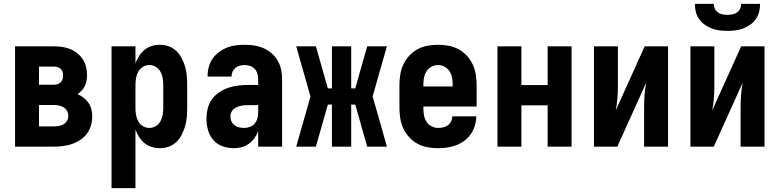

<svg xmlns="http://www.w3.org/2000/svg" viewBox="-20 -760 4040 995"><path d="M58 0V-520H258Q280 -520 301.5 -517Q323 -514 343 -506Q363 -498 380 -484.5Q397 -471 409 -453Q421 -435 426 -413.5Q431 -392 431 -371Q431 -356 428.5 -342Q426 -328 420 -315Q414 -302 404 -291.5Q394 -281 382 -272Q399 -265 413.5 -253.5Q428 -242 438.5 -227Q449 -212 453.5 -194Q458 -176 458 -157Q458 -133 451.5 -110Q445 -87 430.5 -67.5Q416 -48 395.5 -34.5Q375 -21 352.5 -13.5Q330 -6 306 -3Q282 0 258 0ZM182 -321H258Q268 -321 277.5 -323.5Q287 -326 294 -333Q301 -340 304 -349.5Q307 -359 307 -369Q307 -378 304 -387.5Q301 -397 294 -403.5Q287 -410 277.5 -412.5Q268 -415 258 -415H182ZM182 -105H258Q271 -105 284.5 -107Q298 -109 309.5 -116Q321 -123 327.5 -134.5Q334 -146 334 -160Q334 -173 327.5 -185Q321 -197 309.5 -204Q298 -211 284.5 -213.5Q271 -216 258 -216H182Z M558 215V-520H682V-431Q689 -451 700.5 -469.5Q712 -488 728.5 -501.5Q745 -515 766 -521.5Q787 -528 808 -528Q832 -528 854.5 -520Q877 -512 894 -495.5Q911 -479 922 -457.5Q933 -436 939.5 -413.5Q946 -391 948 -367.5Q950 -344 950 -320V-200Q950 -176 948 -152.5Q946 -129 939.5 -106.5Q933 -84 922 -62.5Q911 -41 894 -24.5Q877 -8 854.5 0Q832 8 808 8Q787 8 766 1.5Q745 -5 728.5 -18.5Q712 -32 700.5 -50.5Q689 -69 682 -89V215ZM754 -97Q772 -97 787.5 -106.5Q803 -116 811.5 -131.5Q820 -147 823 -164.5Q826 -182 826 -200V-320Q826 -338 823 -355.5Q820 -373 811.5 -388.5Q803 -404 787.5 -413.5Q772 -423 754 -423Q736 -423 720.5 -413.5Q705 -404 696.5 -388.5Q688 -373 685 -355.5Q682 -338 682 -320V-200Q682 -182 685 -164.5Q688 -147 696.5 -131.5Q705 -116 720.5 -106.5Q736 -97 754 -97Z M1192 8Q1162 8 1133.5 -2Q1105 -12 1085.5 -34.5Q1066 -57 1058 -86Q1050 -115 1050 -145Q1050 -171 1056.5 -197.5Q1063 -224 1078.5 -245.5Q1094 -267 1116.5 -282Q1139 -297 1164.5 -305.5Q1190 -314 1216.5 -317Q1243 -320 1269 -320H1318V-349Q1318 -363 1314 -377.5Q1310 -392 1300.5 -402.5Q1291 -413 1277 -418Q1263 -423 1249 -423Q1236 -423 1223.5 -420Q1211 -417 1201 -409Q1191 -401 1185.5 -389.5Q1180 -378 1180 -365V-363H1056V-368Q1056 -392 1062.5 -415Q1069 -438 1082.5 -457Q1096 -476 1115.5 -490.5Q1135 -505 1156.5 -513.5Q1178 -522 1201.5 -525Q1225 -528 1249 -528Q1274 -528 1299 -524Q1324 -520 1346.5 -510Q1369 -500 1388 -483.5Q1407 -467 1419.5 -445Q1432 -423 1437 -398.5Q1442 -374 1442 -349V0H1318V-80Q1311 -61 1298.5 -44Q1286 -27 1269.5 -15Q1253 -3 1232.5 2.5Q1212 8 1192 8ZM1246 -97Q1261 -97 1276 -103Q1291 -109 1301 -121Q1311 -133 1314.5 -148.5Q1318 -164 1318 -180V-215H1269Q1259 -215 1248.5 -214.5Q1238 -214 1227.5 -211.5Q1217 -209 1207.5 -205Q1198 -201 1190 -194Q1182 -187 1178 -177Q1174 -167 1174 -157Q1174 -143 1179.5 -131Q1185 -119 1195.5 -111Q1206 -103 1219 -100Q1232 -97 1246 -97Z M1617 0H1515L1589 -260L1515 -520H1617L1679 -302H1700V-520H1800V-302H1821L1883 -520H1985L1911 -260Q1930 -195 1948.5 -130Q1967 -65 1985 0H1883L1821 -218H1800V0H1700V-218H1679Z M2250 8Q2222 8 2195 3Q2168 -2 2144 -15Q2120 -28 2101 -48.5Q2082 -69 2070.5 -93.5Q2059 -118 2054.5 -145.5Q2050 -173 2050 -200V-320Q2050 -347 2054.5 -374.5Q2059 -402 2070.5 -426.5Q2082 -451 2101 -471.5Q2120 -492 2144 -505Q2168 -518 2195.5 -523Q2223 -528 2250 -528Q2277 -528 2304.5 -523Q2332 -518 2356 -505Q2380 -492 2399 -471.5Q2418 -451 2429.5 -426.5Q2441 -402 2445.5 -374.5Q2450 -347 2450 -320V-208H2174V-200Q2174 -182 2177 -164Q2180 -146 2189.5 -130.5Q2199 -115 2215.5 -106Q2232 -97 2250 -97Q2263 -97 2276.5 -100Q2290 -103 2301 -111Q2312 -119 2318 -131.5Q2324 -144 2324 -157H2448Q2448 -133 2441 -109.5Q2434 -86 2420.5 -66Q2407 -46 2387 -31Q2367 -16 2344.5 -7.5Q2322 1 2298 4.5Q2274 8 2250 8ZM2174 -312H2326V-320Q2326 -338 2323 -356Q2320 -374 2310.5 -389.5Q2301 -405 2284.5 -414Q2268 -423 2250 -423Q2232 -423 2215.5 -414Q2199 -405 2189.5 -389.5Q2180 -374 2177 -356Q2174 -338 2174 -320Z M2558 0V-520H2682V-319H2818V-520H2942V0H2818V-214H2682V0Z M3058 0V-520H3182V-312Q3182 -281 3179.5 -250Q3177 -219 3171 -188L3321 -520H3442V0H3318V-208Q3318 -239 3320.5 -270Q3323 -301 3329 -332L3179 0Z M3558 0V-520H3682V-312Q3682 -281 3679.5 -250Q3677 -219 3671 -188L3821 -520H3942V0H3818V-208Q3818 -239 3820.5 -270Q3823 -301 3829 -332L3679 0ZM3750 -600Q3729 -600 3708.5 -602.5Q3688 -605 3668.5 -612.5Q3649 -620 3632 -632Q3615 -644 3603 -661Q3591 -678 3586 -698.5Q3581 -719 3581 -740H3679Q3679 -727 3684.5 -715Q3690 -703 3700.5 -695.5Q3711 -688 3724 -685.5Q3737 -683 3750 -683Q3763 -683 3776 -685.5Q3789 -688 3799.5 -695.5Q3810 -703 3815.5 -715Q3821 -727 3821 -740H3919Q3919 -719 3914 -698.5Q3909 -678 3897 -661Q3885 -644 3868 -632Q3851 -620 3831.5 -612.5Q3812 -605 3791.5 -602.5Q3771 -600 3750 -600Z"/></svg>

Font: Iosevka Term Curly Extrabold
Style: Regular
Weight: 800
Designer: Belleve Invis
Foundry: Belleve Invis
Version: Version 32.3.0